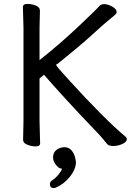

<svg xmlns="http://www.w3.org/2000/svg" viewBox="-20 -731 670 981"><path d="M185 1Q185 17 163 17Q141 17 119.5 8.5Q98 0 98 -17L100 -112V-589L97 -695Q97 -711 119.5 -711Q142 -711 163 -702.5Q184 -694 184 -677L182 -588V-424Q285 -505 380 -595Q475 -685 485 -697.5Q495 -710 512.5 -710Q530 -710 553 -697.5Q576 -685 576 -670Q576 -662 565.5 -653Q555 -644 535 -628Q515 -612 451.5 -554Q388 -496 273 -404Q260 -404 278 -383Q296 -362 326 -329Q513 -123 622 -32Q628 -27 628 -20Q628 -6 605.5 4.5Q583 15 558 15Q533 15 524 1Q507 -21 485 -45Q303 -235 205 -349L182 -330V-111ZM255 230Q235 230 235 210Q235 200 243 193Q262 181 278 162Q293 143 297 131Q295 131 290 130Q280 127 275 121Q251 99 251 73.5Q251 48 269 34.5Q287 21 310 21Q333 21 348.5 41Q364 61 368 96Q368 133 338 171Q308 209 266 227Q260 230 255 230Z"/></svg>

Font: LXGW WenKai TC
Style: Bold
Weight: 700
Designer: LXGW / Fontworks Inc.
Foundry: LXGW / Fontworks Inc.
Version: Version 1.330;April 28, 2024